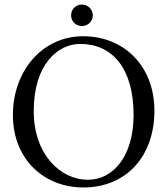

<svg xmlns="http://www.w3.org/2000/svg" viewBox="-20 -818 738 848"><path d="M334 -624C475 -624 570 -518 570 -310C570 -131 482 -24 368 -24C248 -24 129 -135 129 -327C129 -537 238 -624 334 -624ZM662 -329C662 -527 527 -658 347 -658C168 -658 37 -506 37 -310C37 -113 176 10 348 10C539 10 662 -129 662 -329ZM294 -750C294 -724 315 -703 342 -703C368 -703 390 -724 390 -750C390 -777 368 -798 342 -798C315 -798 294 -777 294 -750Z"/></svg>

Font: Linux Libertine O C
Style: Regular
Weight: 400
Designer: Philipp H. Poll
Foundry: Philipp H. Poll
Version: Version 4.0.3